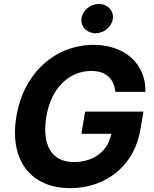

<svg xmlns="http://www.w3.org/2000/svg" viewBox="-20 -971 801 1001"><path d="M581.7 -492.2H737.9C742.2 -636 632.1 -737.2 467.7 -737.2C275.6 -737.2 104 -598.7 65.3 -362.9C27.3 -132.8 142.4 9.9 346.9 9.9C530.5 9.9 681.5 -105.8 712.4 -297.6L728 -389.2H423.7L404.5 -273.4H560.4C543.7 -183.2 468 -126.1 365.4 -126.1C250.4 -126.1 196.7 -212.4 221.9 -364.3C246.8 -515.6 343.8 -601.2 455.3 -601.2C534.1 -601.2 573.9 -560.4 581.7 -492.2ZM404.8 -874.3C399.5 -832.4 432.9 -797.6 478 -797.6C523.1 -797.6 563.6 -832.4 568.5 -874.3C573.2 -916.5 540.5 -950.6 495.4 -950.6C450.6 -950.6 409.8 -916.5 404.8 -874.3Z"/></svg>

Font: Magic Ui Pro
Style: Bold Italic
Weight: 700
Italic angle: -9.39999°
Designer: Stefan Endress, Andreas Faust
Version: Version 1.000;FEAKit 1.0